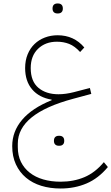

<svg xmlns="http://www.w3.org/2000/svg" viewBox="-20 -776 638 1100"><path d="M327 304Q267 304 216.5 288.5Q166 273 129 242Q92 211 71 165.5Q50 120 50 61Q50 -23 107 -90Q164 -157 276 -202V-205Q204 -217 164 -264Q124 -311 124 -386Q124 -430 138.5 -465Q153 -500 178 -524Q203 -548 237 -561Q271 -574 310 -574Q404 -574 463 -504L439 -478Q408 -512 376 -524.5Q344 -537 306 -537Q240 -537 198 -496.5Q156 -456 156 -386Q156 -310 200 -273Q244 -236 315 -236Q356 -236 403 -248L495 -272L503 -238L399 -210Q82 -125 82 47V67Q82 115 100 151.5Q118 188 150.5 213.5Q183 239 228 252Q273 265 327 265Q402 265 463.5 239Q525 213 575 153L598 181Q544 246 476 275Q408 304 327 304ZM308 -699Q296 -699 288.5 -706Q281 -713 281 -727Q281 -742 288.5 -749Q296 -756 308 -756H313Q325 -756 332.5 -749Q340 -742 340 -727Q340 -713 332.5 -706Q325 -699 313 -699ZM316 59Q304 59 296.5 52Q289 45 289 31Q289 16 296.5 9Q304 2 316 2H321Q333 2 340.5 9Q348 16 348 31Q348 45 340.5 52Q333 59 321 59Z"/></svg>

Font: IBM Plex Sans Arabic ExtLt
Style: Regular
Weight: 200
Designer: Mike Abbink, Paul van der Laan, Pieter van Rosmalen, Wael Morcos, Khajak Apelian
Foundry: Bold Monday
Version: Version 1.2